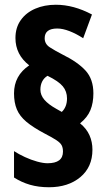

<svg xmlns="http://www.w3.org/2000/svg" viewBox="-20 -779 452 808"><path d="M39 -386Q39 -461 103 -504Q45 -549 45 -619Q45 -663 67.5 -694.5Q90 -726 128.5 -742.5Q167 -759 215 -759Q290 -759 367 -718L330 -618Q301 -637 272.5 -648Q244 -659 221 -659Q168 -659 168 -618Q168 -594 189.5 -580Q211 -566 244 -549Q307 -518 340 -482Q373 -446 373 -386Q373 -346 360.5 -315.5Q348 -285 317 -260Q344 -238 356.5 -210Q369 -182 369 -149Q369 -76 318 -33.5Q267 9 186 9Q142 9 106 -1.5Q70 -12 39 -32V-143Q59 -130 85 -118Q111 -106 136.5 -99Q162 -92 180 -92Q245 -92 245 -141Q245 -157 239.5 -167.5Q234 -178 217.5 -189Q201 -200 168 -217Q119 -243 91 -266.5Q63 -290 51 -318.5Q39 -347 39 -386ZM150 -402Q150 -379 166.5 -359.5Q183 -340 217 -321L240 -308Q262 -329 262 -365Q262 -394 244.5 -415.5Q227 -437 180 -460Q165 -451 157.5 -436Q150 -421 150 -402Z"/></svg>

Font: Noto Sans Malayalam ExtraCondensed ExtraBold
Style: Regular
Weight: 800
Width: 2
Designer: Jelle Bosma - Monotype Design Team
Foundry: Monotype Imaging Inc.
Version: Version 2.104; ttfautohint (v1.8.4.7-5d5b)